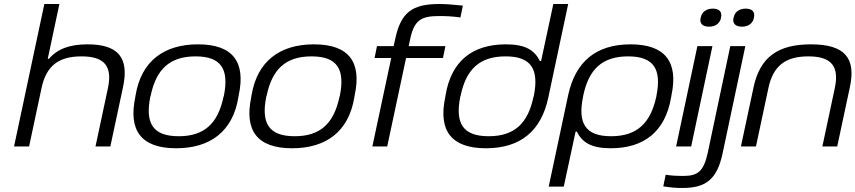

<svg xmlns="http://www.w3.org/2000/svg" viewBox="-20 -730 4264 957"><path d="M201 -710 50 0H125L187 -291C210 -399 269 -449 386 -449C501 -449 541 -400 518 -291L456 0H530L593 -295C625 -443 569 -509 416 -509C327 -509 266 -486 224 -437H218L276 -710Z M656 -256 654 -244C620 -81 682 9 858 9C1028 9 1140 -75 1168 -244L1170 -256C1205 -419 1143 -509 967 -509C797 -509 684 -425 656 -256ZM729 -247 731 -253C758 -382 823 -449 955 -449C1084 -449 1122 -384 1096 -253L1094 -247C1066 -115 999 -51 871 -51C742 -51 703 -115 729 -247Z M1234 -256 1232 -244C1198 -81 1260 9 1436 9C1606 9 1718 -75 1746 -244L1748 -256C1783 -419 1721 -509 1545 -509C1375 -509 1262 -425 1234 -256ZM1307 -247 1309 -253C1336 -382 1401 -449 1533 -449C1662 -449 1700 -384 1674 -253L1672 -247C1644 -115 1577 -51 1449 -51C1320 -51 1281 -115 1307 -247Z M2168 -650C2198 -650 2234 -649 2275 -643L2287 -702C2238 -707 2204 -710 2170 -710C2034 -710 1978 -668 1950 -536L1942 -500H1859L1847 -441H1930L1836 0H1910L2004 -441H2188L2200 -500H2017L2024 -533C2044 -629 2078 -650 2168 -650Z M2201 -256 2199 -244C2164 -78 2230 9 2402 9C2575 9 2678 -78 2713 -244L2812 -710H2738L2677 -426H2671C2644 -480 2599 -509 2502 -509C2334 -509 2229 -425 2201 -256ZM2274 -247 2276 -253C2303 -385 2371 -449 2500 -449C2628 -449 2667 -385 2641 -253L2639 -247C2612 -118 2547 -51 2416 -51C2287 -51 2248 -115 2274 -247Z M3325 -244 3327 -256C3362 -422 3295 -509 3123 -509C2950 -509 2848 -422 2812 -256L2715 200H2790L2849 -74H2855C2882 -20 2927 9 3024 9C3191 9 3296 -75 3325 -244ZM2886 -247 2887 -253C2914 -382 2979 -449 3111 -449C3240 -449 3278 -384 3252 -253L3251 -247C3222 -115 3154 -51 3026 -51C2898 -51 2859 -115 2886 -247Z M3456 -500 3350 0H3425L3531 -500ZM3472 -641C3466 -614 3481 -597 3514 -597C3547 -597 3568 -614 3574 -641V-643C3580 -670 3566 -687 3533 -687C3500 -687 3478 -670 3473 -643Z M3637 -643 3636 -641C3630 -614 3645 -597 3678 -597C3711 -597 3732 -614 3738 -641V-643C3744 -670 3730 -687 3697 -687C3664 -687 3642 -670 3637 -643ZM3286 199C3325 205 3350 207 3380 207C3497 207 3554 166 3582 33L3695 -500H3620L3508 30C3487 127 3457 147 3383 147C3357 147 3330 146 3298 141Z M3736 -295 3673 0H3748L3810 -291C3833 -399 3892 -449 4009 -449C4124 -449 4164 -400 4141 -291L4079 0H4153L4216 -295C4247 -439 4193 -509 4022 -509C3857 -509 3768 -445 3736 -295Z"/></svg>

Font: LT Wave Light
Style: Italic
Weight: 300
Designer: Daniel Lyons
Version: Version 2.5 (Glyphs App)